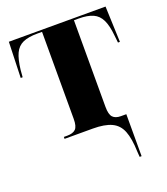

<svg xmlns="http://www.w3.org/2000/svg" viewBox="-136 -631 811 933"><g transform="rotate(-20 269.0 -164.5)"><path d="M423 179Q421 111 405.5 72Q390 33 354.5 16.5Q319 0 258 0H112V-10H130Q159 -10 173 -23.5Q187 -37 187 -76V-526H163Q116 -526 88 -513.5Q60 -501 46 -471Q32 -441 26 -388L23 -351H13L19 -536H519L526 -351H516L512 -388Q507 -441 492.5 -471Q478 -501 450 -513.5Q422 -526 376 -526H352V-78Q352 -39 365.5 -24.5Q379 -10 407 -10H435V207H425Z"/></g></svg>

Font: Noto Serif Display SemiCondensed ExtraBold
Style: Regular
Weight: 800
Width: 4
Designer: Monotype Design Team
Foundry: Monotype Imaging Inc.
Version: Version 2.009